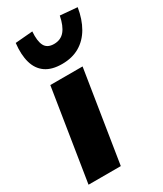

<svg xmlns="http://www.w3.org/2000/svg" viewBox="-191 -833 771 907"><g transform="rotate(-30 194.0 -380.0)"><path d="M13 0 92 -498H268L189 0ZM191 -556Q135 -556 101.5 -579.5Q68 -603 55.5 -647Q43 -691 50 -752L145 -760Q141 -709 154.5 -683Q168 -657 205 -657Q242 -657 263.5 -683Q285 -709 295 -760L388 -752Q378 -691 352.5 -647Q327 -603 286.5 -579.5Q246 -556 191 -556Z"/></g></svg>

Font: Nunito Sans 10pt SemiCondensed Black
Style: Italic
Weight: 900
Width: 4
Italic angle: -9°
Designer: Vernon Adams
Foundry: Vernon Adams
Version: Version 3.101;gftools[0.9.27]